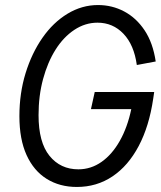

<svg xmlns="http://www.w3.org/2000/svg" viewBox="-20 -731 640 762"><path d="M285 11Q217 11 165.5 -21Q114 -53 85.5 -115.5Q57 -178 57 -270Q57 -361 81.5 -440.5Q106 -520 148.5 -581Q191 -642 248 -676.5Q305 -711 369 -711Q425 -711 473 -685.5Q521 -660 554 -610.5Q587 -561 598 -487L523 -473Q512 -553 470 -597Q428 -641 367 -641Q318 -641 275 -612.5Q232 -584 200.5 -534Q169 -484 151 -417.5Q133 -351 133 -274Q133 -166 176.5 -112.5Q220 -59 291 -59Q341 -59 383 -88.5Q425 -118 455.5 -172Q486 -226 501 -298H341L356 -366H592L588 -339Q572 -230 530.5 -151.5Q489 -73 426.5 -31Q364 11 285 11Z"/></svg>

Font: Red Hat Mono
Style: Italic
Weight: 300
Italic angle: -12°
Monospace: yes
Designer: Pentagram, MCKL
Foundry: Pentagram, MCKL
Version: Version 1.023